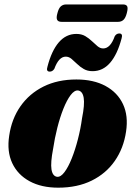

<svg xmlns="http://www.w3.org/2000/svg" viewBox="-20 -834 608 866"><path d="M324.5 -475.5Q402 -475.5 456 -446.2Q510 -417 534.8 -364.2Q559.5 -311.5 548.5 -240Q537.5 -165.5 498 -108.5Q458.5 -51.5 393.8 -19.5Q329 12.5 242.5 12.5Q167 12.5 113.5 -16.5Q60 -45.5 35.2 -98.2Q10.5 -151 21.5 -222Q32.5 -298 72.5 -355Q112.5 -412 176.5 -443.8Q240.5 -475.5 324.5 -475.5ZM237.5 -36.5Q254 -35 271 -57.8Q288 -80.5 303.5 -119.2Q319 -158 331.2 -205.2Q343.5 -252.5 350 -300.5Q362.5 -362.5 357.5 -392.8Q352.5 -423 332 -426Q315.5 -427.5 298.5 -405Q281.5 -382.5 266 -343.8Q250.5 -305 238.5 -257.5Q226.5 -210 219.5 -162.5Q207.5 -100.5 212.2 -70Q217 -39.5 237.5 -36.5ZM397.5 -513Q374.5 -513 357.8 -522.8Q341 -532.5 327.8 -545.5Q314.5 -558.5 302.5 -568.5Q290.5 -578.5 276.5 -578.5Q245 -578.5 225 -523.5Q217 -511 204.5 -511Q187 -511 194 -533Q212.5 -605 245.2 -643Q278 -681 324.5 -681Q348 -681 364.8 -671Q381.5 -661 394.8 -648.2Q408 -635.5 420 -625.5Q432 -615.5 445.5 -615.5Q478 -615.5 497.5 -670.5Q505 -683 518 -683Q535 -683 528.5 -661Q509.5 -589 476.8 -551Q444 -513 397.5 -513ZM239 -774.5Q244.5 -796.5 254.2 -805.2Q264 -814 279 -814H534Q549 -814 553.5 -805.8Q558 -797.5 552 -775Q546.5 -753.5 537 -744.5Q527.5 -735.5 512.5 -735.5H257.5Q242.5 -735.5 237.8 -744.5Q233 -753.5 239 -774.5Z"/></svg>

Font: Fraunces 72pt S000 Black
Style: Italic
Weight: 900
Italic angle: -16°
Version: Version 1.000; ttfautohint (v1.8.3)